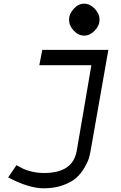

<svg xmlns="http://www.w3.org/2000/svg" viewBox="-20 -770 658 1040"><path d="M519 -663Q519 -631 493 -604Q467 -577 436 -577Q405 -577 379.5 -604Q354 -631 354 -663Q354 -695 379.5 -722.5Q405 -750 436 -750Q467 -750 493 -723Q519 -696 519 -663ZM217 250Q136 250 24 191L69 125Q93 138 108.5 145.5Q124 153 154.5 160Q185 167 220 167Q376 167 396 45L475 -417H193L209 -500H567L470 51Q467 69 461 88.5Q455 108 437 139Q419 170 393.5 193Q368 216 322 233Q276 250 217 250Z"/></svg>

Font: Hermit LightItalic
Style: Regular
Weight: 300
Italic angle: -10°
Designer: Pablo Caro
Version: Version 2.000;PS 002.000;hotconv 1.0.88;makeotf.lib2.5.64775